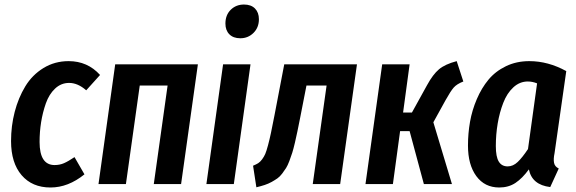

<svg xmlns="http://www.w3.org/2000/svg" viewBox="-20 -813 2542 848"><path d="M283.2 -543Q366.7 -543 421.9 -481.9L360.8 -414.1Q323.7 -446.8 285.2 -446.8Q250 -446.8 223.4 -421.9Q196.8 -397 182.6 -356.7Q168.5 -316.4 161.6 -273.4Q154.8 -230.5 154.8 -186Q154.8 -84 221.2 -84Q243.7 -84 262.7 -92.3Q281.7 -100.6 309.1 -119.1L353 -43Q281.2 15.1 203.1 15.1Q122.1 15.1 75.4 -39.3Q28.8 -93.8 28.8 -189.9Q28.8 -256.8 44.9 -318.8Q61 -380.9 91.6 -431.4Q122.1 -481.9 171.9 -512.5Q221.7 -543 283.2 -543Z M659.2 0 720.2 -435.1H597.2L536.1 0H415L488.8 -528.8H854L779.8 0Z M1041.5 -644Q1010.3 -644 992.9 -661.6Q975.6 -679.2 975.6 -709Q975.6 -746.6 999 -769.8Q1022.5 -793 1057.6 -793Q1088.9 -793 1106.2 -775.4Q1123.5 -757.8 1123.5 -728Q1123.5 -691.4 1099.6 -667.7Q1075.7 -644 1041.5 -644ZM1086.4 -528.8 1012.7 0H891.6L965.3 -528.8Z M1556.6 -528.8 1482.4 0H1361.3L1422.4 -435.1H1333.5L1305.7 -293Q1298.3 -256.3 1293.7 -233.4Q1289.1 -210.4 1282.5 -182.6Q1275.9 -154.8 1270.8 -138.4Q1265.6 -122.1 1258.1 -102.1Q1250.5 -82 1243.4 -70.8Q1236.3 -59.6 1226.1 -46.1Q1215.8 -32.7 1205.1 -25.1Q1194.3 -17.6 1179.9 -9.5Q1165.5 -1.5 1149.2 3.9Q1132.8 9.3 1112.3 14.2L1097.7 -81.1Q1111.8 -86.9 1120.4 -92.3Q1128.9 -97.7 1137.5 -109.1Q1146 -120.6 1151.4 -132.8Q1156.7 -145 1163.8 -171.6Q1170.9 -198.2 1176.8 -226.3Q1182.6 -254.4 1192.4 -304.2L1235.4 -528.8Z M1997.1 -543 2026.4 -453.1Q1997.6 -441.9 1983.9 -426.3Q1970.2 -410.6 1948.2 -371.1L1894 -272.9L1976.1 0H1852.1L1789.1 -233.9H1747.1L1715.3 0H1594.2L1668 -528.8H1789.1L1760.3 -315.9H1799.3L1866.2 -437Q1892.1 -484.4 1918.7 -506.8Q1945.3 -529.3 1997.1 -543Z M2317.9 -543Q2400.9 -543 2481 -499L2429.2 -136.2Q2423.8 -110.8 2427 -94Q2430.2 -77.1 2447.8 -68.8L2410.2 13.2Q2329.6 3.4 2315.9 -64.9Q2287.1 -25.4 2256.6 -5.1Q2226.1 15.1 2185.1 15.1Q2120.6 15.1 2083.7 -35.2Q2046.9 -85.4 2046.9 -169.9Q2046.9 -223.6 2055.9 -274.9Q2064.9 -326.2 2085.9 -375.2Q2106.9 -424.3 2137.5 -461.2Q2168 -498 2214.4 -520.5Q2260.7 -543 2317.9 -543ZM2311 -453.1Q2275.4 -453.1 2247.3 -427.2Q2219.2 -401.4 2202.9 -359.1Q2186.5 -316.9 2178.2 -268.1Q2169.9 -219.2 2169.9 -168Q2169.9 -120.6 2182.9 -99.4Q2195.8 -78.1 2222.2 -78.1Q2246.1 -78.1 2266.6 -97.7Q2287.1 -117.2 2312 -154.8L2352.1 -444.8Q2331.5 -453.1 2311 -453.1Z"/></svg>

Font: Fira Sans Compressed Medium
Style: Italic
Weight: 500
Width: 3
Italic angle: -8°
Designer: Carrois Corporate & Edenspiekermann AG
Foundry: Carrois Corporate GbR & Edenspiekermann AG
Version: Version 4.203;PS 004.203;hotconv 1.0.88;makeotf.lib2.5.64775